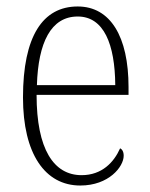

<svg xmlns="http://www.w3.org/2000/svg" viewBox="-20 -563 463 593"><path d="M228 10C316 10 362 -48 362 -82C362 -95 357 -102 351 -105C332 -62 295 -22 232 -22C146 -22 93 -102 93 -270H377V-294C377 -450 321 -543 220 -543C112 -543 51 -451 51 -262C51 -88 119 10 228 10ZM336 -300H94C98 -431 137 -512 220 -512C301 -512 335 -426 336 -300Z"/></svg>

Font: Noto Serif Thai Condensed ExtraLight
Style: Regular
Weight: 200
Width: 3
Designer: Monotype Design Team
Foundry: Monotype Imaging Inc.
Version: Version 2.002